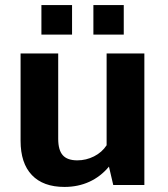

<svg xmlns="http://www.w3.org/2000/svg" viewBox="-20 -737 668 765"><path d="M145 -716.8H267.1V-599.1H145ZM352.1 -716.8H473.1V-599.1H352.1ZM211.9 -184.1Q211.9 -139.2 230 -118.7Q248 -98.1 288.1 -98.1Q323.2 -98.1 354.7 -114Q386.2 -129.9 404.8 -158.2V-523.9H555.2V0H431.2L414.1 -73.2Q380.9 -33.2 335.9 -12.7Q291 7.8 236.8 7.8Q151.9 7.8 106.9 -39.6Q62 -86.9 62 -175.8V-523.9H211.9Z"/></svg>

Font: Sarala
Style: Bold
Weight: 700
Designer: Andres Torresi
Foundry: Huerta Tipografica
Version: Version 1.004;PS 001.003;hotconv 1.0.70;makeotf.lib2.5.58329